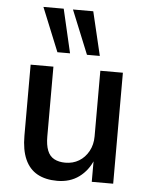

<svg xmlns="http://www.w3.org/2000/svg" viewBox="-54 -795 658 848"><g transform="rotate(5 275.5 -371.0)"><path d="M231 9Q179 9 143 -11Q107 -31 88.5 -72.5Q70 -114 70 -177V-492H171V-182Q171 -145 180.5 -120.5Q190 -96 210.5 -85Q231 -74 260 -74Q294 -74 320.5 -90Q347 -106 363 -135Q379 -164 379 -201V-492H479V0H384V-100H388Q368 -50 328 -20.5Q288 9 231 9ZM314 -557 235 -751H325L371 -557ZM183 -557 104 -751H194L239 -557Z"/></g></svg>

Font: Nunito Sans 10pt SemiCondensed SemiBold
Style: Regular
Weight: 600
Width: 4
Designer: Vernon Adams
Foundry: Vernon Adams
Version: Version 3.101;gftools[0.9.27]